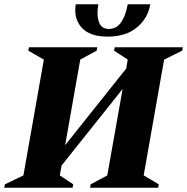

<svg xmlns="http://www.w3.org/2000/svg" viewBox="-50 -882 879 902"><path d="M-30 0 -27 -16 60 -58 156 -602 83 -644 86 -660H407L404 -644L327 -602L256 -200L543 -560L550 -602L486 -644L489 -660H809L806 -644L721 -602L625 -58L696 -16L693 0H373L376 -16L454 -58L526 -464L239 -104L231 -58L294 -16L291 0ZM306 -862H412Q403 -810 415 -778Q427 -746 461 -746Q498 -746 519.5 -778Q541 -810 550 -862H656Q645 -796 593 -753Q541 -710 455 -710Q371 -710 333 -753Q295 -796 306 -862Z"/></svg>

Font: Spectral ExtraBold
Style: Italic
Weight: 800
Italic angle: -10°
Designer: Jean-Baptiste Levee
Foundry: Production Type
Version: Version 2.001